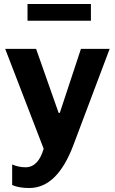

<svg xmlns="http://www.w3.org/2000/svg" viewBox="-20 -756 576 963"><path d="M118 -736H436V-652H118ZM161 -511 274 -190H280L386 -511H530L348 -28Q267 187 127 187Q74 187 41 172V69Q74 83 108 83Q172 83 199 -10L6 -511Z"/></svg>

Font: Chivo
Style: Bold
Weight: 700
Designer: Hector Gatti
Foundry: Omnibus-Type
Version: Version 1.007;PS 001.007;hotconv 1.0.88;makeotf.lib2.5.64775